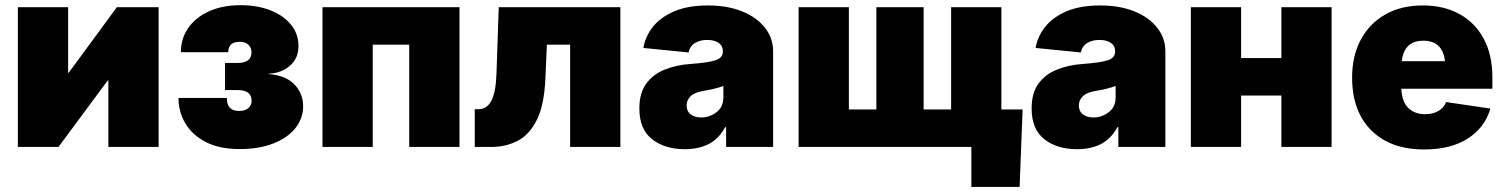

<svg xmlns="http://www.w3.org/2000/svg" viewBox="-20 -574 5878 750"><path d="M599.6 0H403.3V-259.8H400.9L208.5 0H49.8V-545.9H246.1V-290H248.5L436.5 -545.9H599.6Z M917.5 8.3Q836.4 8.3 783.2 -19.5Q730 -47.4 703.6 -92.8Q677.2 -138.2 677.2 -191.4H866.2Q865.2 -140.6 914.1 -140.6Q937.5 -140.6 950.2 -151.9Q962.9 -163.1 962.9 -180.2Q962.9 -222.2 908.2 -222.2H858.9V-328.1H908.2Q962.4 -328.1 962.4 -370.1Q962.4 -387.7 950.4 -399.2Q938.5 -410.6 916.5 -410.6Q871.6 -410.6 871.6 -370.1H686.5Q686.5 -422.4 714.8 -463.9Q743.2 -505.4 795.7 -529.5Q848.1 -553.7 919.9 -553.7Q986.3 -553.7 1037.1 -533.4Q1087.9 -513.2 1116.9 -477.3Q1146 -441.4 1146 -394Q1146 -347.2 1113.3 -317.9Q1080.6 -288.6 1029.3 -286.1V-284.7Q1096.2 -279.8 1130.1 -244.1Q1164.1 -208.5 1164.1 -159.2Q1164.1 -110.4 1133.1 -72.5Q1102.1 -34.7 1046.6 -13.2Q991.2 8.3 917.5 8.3Z M1774.9 -545.9V0H1578.6V-399.4H1436V0H1239.7V-545.9Z M1834.5 0V-147.5H1850.1Q1881.8 -147.5 1899.4 -180.4Q1917 -213.4 1919.4 -287.1L1928.2 -545.9H2403.3V0H2207V-399.4H2116.2L2110.4 -267.6Q2106 -163.1 2076.7 -105Q2047.4 -46.9 2001.2 -23.4Q1955.1 0 1898.9 0Z M2655.3 8.8Q2576.7 8.8 2527.1 -30.3Q2477.5 -69.3 2477.5 -150.4Q2477.5 -210.4 2504.2 -247.1Q2530.8 -283.7 2576.2 -302Q2621.6 -320.3 2677.7 -324.2Q2746.1 -329.1 2774.9 -338.6Q2803.7 -348.1 2803.7 -372.1V-374Q2803.7 -395 2787.1 -406.5Q2770.5 -418 2742.2 -418Q2714.4 -418 2694.6 -406Q2674.8 -394 2669.9 -369.1L2493.2 -386.7Q2501 -432.6 2531.2 -470.2Q2561.5 -507.8 2615 -530.3Q2668.5 -552.7 2745.1 -552.7Q2822.8 -552.7 2880.1 -529.1Q2937.5 -505.4 2968.8 -464.8Q3000 -424.3 3000 -374V0H2816.4V-77.1H2812.5Q2787.6 -31.2 2748 -11.2Q2708.5 8.8 2655.3 8.8ZM2718.8 -115.2Q2752 -115.2 2778.8 -135.7Q2805.7 -156.2 2805.7 -193.4V-238.3Q2775.4 -226.6 2727.5 -218.8Q2693.4 -213.4 2677.7 -198.2Q2662.1 -183.1 2662.1 -162.1Q2662.1 -139.2 2678 -127.2Q2693.8 -115.2 2718.8 -115.2Z M3099.6 -545.9H3295.9V-146.5H3403.3V-545.9H3587.9V-146.5H3695.3V-545.9H3891.6V0H3099.6ZM3774.4 156.2V0H3727.5V-146.5H3974.6L3962.9 156.2Z M4187.5 8.8Q4108.9 8.8 4059.3 -30.3Q4009.8 -69.3 4009.8 -150.4Q4009.8 -210.4 4036.4 -247.1Q4063 -283.7 4108.4 -302Q4153.8 -320.3 4210 -324.2Q4278.3 -329.1 4307.1 -338.6Q4335.9 -348.1 4335.9 -372.1V-374Q4335.9 -395 4319.3 -406.5Q4302.7 -418 4274.4 -418Q4246.6 -418 4226.8 -406Q4207 -394 4202.1 -369.1L4025.4 -386.7Q4033.2 -432.6 4063.5 -470.2Q4093.8 -507.8 4147.2 -530.3Q4200.7 -552.7 4277.3 -552.7Q4355 -552.7 4412.4 -529.1Q4469.7 -505.4 4501 -464.8Q4532.2 -424.3 4532.2 -374V0H4348.6V-77.1H4344.7Q4319.8 -31.2 4280.3 -11.2Q4240.7 8.8 4187.5 8.8ZM4251 -115.2Q4284.2 -115.2 4311 -135.7Q4337.9 -156.2 4337.9 -193.4V-238.3Q4307.6 -226.6 4259.8 -218.8Q4225.6 -213.4 4210 -198.2Q4194.3 -183.1 4194.3 -162.1Q4194.3 -139.2 4210.2 -127.2Q4226.1 -115.2 4251 -115.2Z M4828.1 -545.9V-347.2H4985.4V-545.9H5181.6V0H4985.4V-200.7H4828.1V0H4631.8V-545.9Z M5543 9.8Q5411.6 9.8 5336.7 -64.7Q5261.7 -139.2 5261.7 -271.5Q5261.7 -356 5295.7 -419.2Q5329.6 -482.4 5391.6 -517.6Q5453.6 -552.7 5538.1 -552.7Q5620.6 -552.7 5681.6 -518.8Q5742.7 -484.9 5776.1 -422.1Q5809.6 -359.4 5809.6 -272.5V-227.5H5454.1Q5456.1 -176.8 5481.2 -152.3Q5506.3 -127.9 5546.9 -127.9Q5577.1 -127.9 5598.6 -140.4Q5620.1 -152.8 5628.9 -175.3L5801.8 -149.9Q5780.8 -76.2 5714.1 -33.2Q5647.5 9.8 5543 9.8ZM5455.6 -335H5624.5Q5615.2 -415 5540 -415Q5464.8 -415 5455.6 -335Z"/></svg>

Font: Inter Black
Style: Regular
Weight: 900
Designer: Rasmus Andersson
Foundry: rsms
Version: Version 4.000;git-a52131595